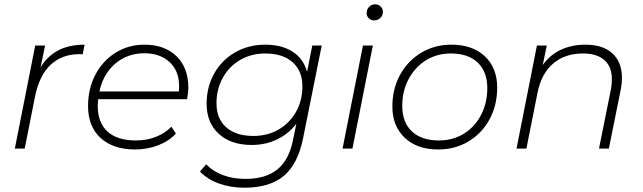

<svg xmlns="http://www.w3.org/2000/svg" viewBox="-20 -692 2995 894"><path d="M374 -484 365 -439 351 -440Q269 -440 216.5 -391Q164 -342 144 -247L95 0H49L144 -480H190L169 -379Q201 -431 251.5 -457.5Q302 -484 374 -484Z M437 -230Q435 -210 435 -200Q435 -121 480.5 -79.5Q526 -38 613 -38Q664 -38 706.5 -55Q749 -72 778 -102L799 -70Q767 -35 716.5 -15.5Q666 4 609 4Q507 4 448.5 -49.5Q390 -103 390 -198Q390 -279 424 -344Q458 -409 518 -446.5Q578 -484 653 -484Q746 -484 801.5 -430.5Q857 -377 857 -283Q857 -261 851 -230ZM443 -266H813Q814 -274 814 -290Q814 -362 769.5 -403Q725 -444 652 -444Q573 -444 516.5 -395.5Q460 -347 443 -266Z M1478 -480 1392 -52Q1368 71 1302 126.5Q1236 182 1119 182Q1053 182 999.5 162.5Q946 143 911 107L940 73Q970 105 1017 123Q1064 141 1123 141Q1218 141 1272.5 96Q1327 51 1345 -44L1360 -116Q1324 -69 1270.5 -43Q1217 -17 1152 -17Q1055 -17 998.5 -69Q942 -121 942 -209Q942 -286 977 -349Q1012 -412 1074.5 -448Q1137 -484 1215 -484Q1291 -484 1341.5 -452Q1392 -420 1410 -358L1434 -480ZM1388 -291Q1388 -362 1342 -402.5Q1296 -443 1215 -443Q1150 -443 1098.5 -413Q1047 -383 1017.5 -330Q988 -277 988 -211Q988 -139 1033.5 -99Q1079 -59 1160 -59Q1226 -59 1277.5 -89Q1329 -119 1358.5 -171.5Q1388 -224 1388 -291Z M1670 -480H1716L1621 0H1575ZM1687 -631Q1687 -648 1698.5 -660Q1710 -672 1727 -672Q1742 -672 1752.5 -661.5Q1763 -651 1763 -638Q1763 -620 1751 -608.5Q1739 -597 1722 -597Q1707 -597 1697 -607Q1687 -617 1687 -631Z M1807 -196Q1807 -278 1842.5 -343Q1878 -408 1940.5 -446Q2003 -484 2082 -484Q2180 -484 2237.5 -430Q2295 -376 2295 -284Q2295 -202 2259.5 -136.5Q2224 -71 2161.5 -33.5Q2099 4 2020 4Q1922 4 1864.5 -50.5Q1807 -105 1807 -196ZM2249 -282Q2249 -358 2204.5 -400.5Q2160 -443 2079 -443Q2014 -443 1963 -411Q1912 -379 1882.5 -323.5Q1853 -268 1853 -199Q1853 -122 1898 -80Q1943 -38 2024 -38Q2088 -38 2139 -69Q2190 -100 2219.5 -156Q2249 -212 2249 -282Z M2876 -330Q2876 -305 2871 -278L2815 0H2769L2825 -278Q2829 -299 2829 -324Q2829 -381 2794.5 -412Q2760 -443 2694 -443Q2611 -443 2556 -396.5Q2501 -350 2483 -261L2431 0H2385L2480 -480H2526L2507 -389Q2541 -437 2592 -460.5Q2643 -484 2706 -484Q2788 -484 2832 -443Q2876 -402 2876 -330Z"/></svg>

Font: Montserrat Ace
Style: Light Italic
Weight: 300
Italic angle: -11.3°
Designer: Julieta Ulanovsky
Foundry: Julieta Ulanovsky
Version: Version 1